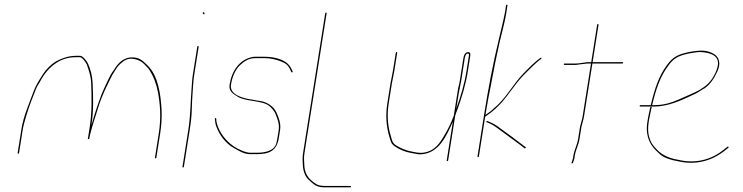

<svg xmlns="http://www.w3.org/2000/svg" viewBox="-20 -690 3179 822"><path d="M58.1 -32C60.1 -32 61.2 -33 61.5 -35L77.7 -137C79 -145 81.1 -154.3 84.1 -165L93.2 -197C100.9 -221.4 105.9 -236.1 113.7 -257C119.5 -269.5 132.3 -307.3 138.5 -319L149.4 -337C155.1 -347.8 161.9 -360 169.1 -370C198 -410 241.1 -445 303.5 -445H322.5C332.8 -445 348.4 -421.1 351.6 -414C360 -389.3 369 -365.6 370.3 -333.5C372.6 -278.2 374.3 -210.2 363.8 -144L355.9 -94L358 -95L361.9 -94L362.7 -99C363.7 -105.7 365.5 -113.5 367.9 -122.5C379 -163.8 386.4 -184.1 400.3 -229C417.9 -286 437.6 -322 460.3 -368C467 -380.1 475.5 -391.6 481.7 -402C488.9 -411.9 498.9 -420.5 508.8 -428C538.7 -450.6 582.9 -432.6 597.7 -415C604.8 -406.6 613.7 -400.1 619.8 -390.5C636.5 -364.6 649.4 -331.5 656 -296.5C665.5 -245.2 670.7 -187.7 659.8 -119L643.4 -15C643 -13 643.9 -12 645.9 -12C647.9 -12 649 -13 649.4 -15L665.8 -119C671.1 -152.5 673.3 -187.8 671.9 -217C668.2 -290.3 655.6 -366.3 613.6 -408C600.8 -420.7 585 -438.9 561.2 -443C522 -450.3 495.2 -429.8 477.1 -405L466.6 -389C451.2 -369.3 440.1 -341.4 428.1 -316.5C407.5 -273.7 385.5 -203.9 371.4 -154C381.6 -218.8 378.8 -279.6 376.5 -334.5C375.2 -366 367.3 -393.8 357 -417C353.5 -426 335.3 -451 323.4 -451H304.4C271 -451 241.6 -438.9 217.5 -426C197 -412.6 176.8 -392.9 164 -372.5C146.7 -345.1 133.5 -326.3 121.2 -292C103.4 -242.1 80.8 -194.3 71.7 -137L55.5 -35C55.2 -33 56.1 -32 58.1 -32Z M763.7 27C765.7 27 766.9 26 767.2 24L792.1 -133C793.9 -144.3 795.6 -156.5 797.3 -169.5C802.4 -207.7 800.9 -248.1 804 -284C806.4 -311.4 806.7 -339 811.2 -367.5L830.6 -490C830.9 -492 830.1 -493 828.1 -493C826.1 -493 824.9 -492 824.6 -490L805.2 -367.5C802.4 -349.7 801.4 -326.6 800.1 -310C795.4 -251.8 796.1 -196.2 786.1 -133L761.2 24C760.9 26 761.7 27 763.7 27ZM848.3 -633C849.4 -631.6 851.8 -626.5 854.7 -629.5C858 -632.9 854.2 -635.5 852.9 -637C850.6 -639.7 846 -635.7 848.3 -633Z M1232.8 -384 1228.4 -394C1225.4 -400 1221.9 -405.5 1218 -410.5C1199.9 -433.9 1157 -447 1113.8 -447H1071.8C1067.1 -447 1062.6 -446.5 1058.1 -445.5C1006.1 -433.9 972.6 -388.8 962.8 -327C958.2 -298.2 980.7 -286.7 997.7 -276C1033.7 -253.4 1106.8 -261.9 1136.9 -233C1143.1 -227 1154.8 -213.9 1158.1 -205.5C1165.3 -186.6 1177.7 -162.2 1173.1 -133L1167.7 -99C1166.4 -91 1164.9 -83.7 1163.2 -77C1154.4 -44.2 1115.4 -36 1078.7 -36H1051.7C1047.7 -36 1043.6 -36.5 1039.4 -37.5C1011.9 -44.1 984 -58.9 965.4 -75C938.7 -98.1 913.1 -132.6 906.2 -172L905.8 -182C905.2 -185.6 898.9 -185.3 899.7 -181L901.1 -171C901.4 -164.3 902.9 -157.2 905.7 -149.5C919.5 -111.5 946.2 -75.4 981.9 -56C1000.6 -45.8 1023 -30 1050.8 -30H1077.8C1132.6 -30 1164.9 -43.8 1173.7 -99L1179.1 -133C1183.8 -163.2 1171.9 -188.8 1163.9 -208C1152.3 -233 1126.4 -253 1091.9 -258L1078.2 -260C1073.1 -261.3 1067.9 -262.3 1062.7 -263C1025.3 -267.8 961.8 -282.5 968.8 -327C974.3 -361.6 987.7 -392.5 1007.6 -411C1023.1 -425.4 1043.5 -441 1070.9 -441H1113.9C1146.1 -441 1180.8 -430 1200.8 -418.5C1211.8 -412.1 1217.1 -402.4 1222.9 -391L1227.3 -381C1229.3 -378.7 1235.3 -381.1 1232.8 -384Z M1375.7 -636C1373.7 -636 1372.6 -635 1372.3 -633L1277.1 -32C1274 -12.8 1276.1 -0.8 1276.5 16C1276.8 31.1 1280.5 44.4 1285.1 56C1292.6 74.9 1308.1 85.7 1322.5 98C1333.1 107 1348.6 112 1368.3 112H1479.3C1481.3 112 1482.4 111 1482.7 109C1483 107 1482.2 106 1480.2 106H1369.2C1350.2 106 1336.6 101.8 1326.3 93C1301.1 75.5 1283.3 53.2 1282.7 14.5C1282.4 -3 1280 -12.9 1283.1 -32L1378.3 -633C1378.6 -635 1377.7 -636 1375.7 -636Z M1668.6 -389 1680.5 -464C1680.8 -466 1680 -467 1678 -467C1676 -467 1674.8 -466 1674.5 -464L1662.6 -389C1659.4 -368.5 1654.7 -351.9 1651.7 -332.5L1638.1 -247C1629.6 -193.2 1634.9 -145.1 1646.4 -106.5C1653 -84.1 1653.3 -75.6 1671 -63C1690.2 -49.9 1713.5 -39.6 1740.5 -35L1763.9 -31C1770.9 -29 1779.5 -28.7 1789.8 -30C1860.3 -38.6 1890.5 -106.2 1918.8 -169L1892.5 -3C1892.2 -1 1893 0 1895 0C1897 0 1898.2 -1 1898.5 -3L1933.5 -224L1922.9 -195C1912.9 -168.9 1903.4 -147 1888.7 -121.5C1863.1 -77.1 1843.7 -43.4 1790.7 -36C1770 -34.5 1757.9 -38.3 1743 -41C1715.4 -45.9 1695.1 -56 1674.8 -68C1658.6 -80 1659.4 -87.6 1652.8 -109C1641.1 -146.7 1635.7 -193.9 1644.1 -247L1657.7 -332.5C1660.8 -352 1665.4 -368.6 1668.6 -389ZM1955 -347 1969.7 -440C1971 -448.4 1974 -459.4 1982 -461C1990.7 -461 1987.5 -451.5 1986 -442L1977.5 -388C1967.6 -326 1952.4 -278.5 1933.6 -225L1943.6 -288C1947 -309.2 1951.8 -327.2 1955 -347ZM1983 -467C1969.9 -464.5 1965.9 -453.9 1963.7 -440L1949 -347C1947.3 -336.3 1944.2 -322.3 1941.4 -312L1937.6 -288L1923 -196L1928.9 -195C1931.8 -204.8 1935.3 -213.9 1939.5 -224C1958 -276.9 1973.7 -326.3 1983.5 -388L1992 -442C1994.2 -456 1996.5 -467 1983 -467Z M2063.5 -167 2077.5 -161C2086.2 -157 2094.3 -152.3 2101.8 -147C2134.4 -123.8 2174.7 -93.1 2207.9 -69L2225.7 -55C2228.5 -54 2233.6 -58.3 2230.5 -60L2211.7 -74C2188 -92.6 2160.2 -112.9 2135.7 -130.5C2113.3 -146.5 2104.1 -155.8 2080.3 -166L2066.2 -172C2063.9 -173.3 2059.6 -168.4 2063.5 -167ZM2150.1 -670C2148.1 -670 2147 -669 2146.6 -667L2141.9 -637C2140.8 -630.3 2138.7 -620.2 2135.6 -606.5L2126.1 -565.5C2122.9 -551.8 2119.4 -537.2 2115.6 -521.5C2091.2 -421.4 2069.8 -307.9 2052.8 -200.5L2024.2 -20C2023.9 -18 2024.7 -17 2026.7 -17C2028.7 -17 2029.9 -18 2030.2 -20L2057.3 -191H2058.3C2073.4 -202.1 2087 -211.2 2101.6 -225C2146.3 -263.6 2181.4 -328.3 2224.3 -371C2242.4 -389.1 2265.8 -412.5 2283.8 -428L2296.4 -438C2300.9 -440.7 2297.3 -444.6 2293 -442L2280.4 -432C2261.5 -416.9 2238.4 -393.6 2220.4 -375C2178.3 -332.1 2143.7 -265.5 2097.3 -229C2085.2 -216.4 2071.4 -206.8 2058.4 -198L2058.7 -200C2061.8 -220 2065.8 -243 2070.6 -269C2084.9 -337.8 2095.9 -405.6 2110.6 -471C2121.6 -527 2139.1 -581.7 2147.9 -637L2152.6 -667C2153 -669 2152.1 -670 2150.1 -670Z M2463.4 -148 2455.2 -96C2450.7 -67.9 2438.9 -49.9 2434.3 -21C2434.3 -16.3 2433 -10.7 2430.6 -4L2427 6C2426.1 8 2426.5 9.2 2428.5 9.5C2430.4 9.8 2431.9 9 2432.9 7L2436.5 -3C2438.9 -9.7 2440.2 -16 2440.5 -22C2445 -50.6 2456.7 -67.3 2461.2 -96L2469.3 -147C2473.5 -165.9 2477.7 -175 2480.4 -192L2516.2 -418H2644.2C2646.2 -418 2647.4 -419 2647.7 -421C2648 -423 2647.2 -424 2645.2 -424H2517.2L2542.5 -584C2542.8 -586 2542 -587 2540 -587C2538 -587 2536.8 -586 2536.5 -584L2511.2 -424H2495.2C2478.2 -422.3 2460.7 -418 2445.2 -418H2397.2C2395.2 -418 2394 -417 2393.7 -415C2393.4 -413 2394.3 -412 2396.3 -412H2444.3C2448.3 -412 2453 -412.7 2458.6 -414C2469.5 -415.5 2482.2 -416.8 2494.2 -418H2510.2L2474.4 -192C2471.7 -174.8 2467.7 -166.9 2463.4 -148Z M2770.7 -232 2764.9 -233C2763.8 -230.3 2763.1 -228 2762.8 -226C2755.8 -194.7 2751.7 -172.5 2750.3 -159.5C2743.8 -98.7 2767.3 -63.5 2798.7 -36C2813.8 -19.7 2835.1 -10.6 2861.6 -4C2888.8 1.3 2906.4 7 2938.9 7C2994.2 7 3040.9 -13.7 3076.3 -40L3098 -57C3101.1 -59.6 3098 -64.7 3094.8 -62L3073.1 -45C3039.3 -18.7 2993.7 1 2939.8 1C2907.7 1 2890.2 -4.8 2863.6 -10C2838.8 -16.5 2818.1 -26.2 2802.3 -40C2787.3 -54.7 2773.4 -67.2 2764.9 -87.5C2748 -127.5 2754.2 -160.5 2768.6 -225C2769.1 -227.7 2769.8 -230 2770.7 -232ZM2784.1 -234C2790.7 -234 2797 -234.3 2802.7 -235C2861 -241.7 2908.5 -266.2 2955.6 -288C2971.6 -295.4 2981.4 -304.3 2996.4 -312C3020.8 -328.4 3038.2 -355.2 3051.4 -384.5C3067.3 -419.6 3058.5 -445.2 3037.1 -458.5C3008 -476.6 2978.6 -476.1 2929 -467C2880.9 -457 2859.7 -445.1 2835.1 -411C2800.5 -364.8 2782.7 -309.7 2766 -240H2772C2788.7 -309.5 2806.4 -362.3 2840.6 -408C2863.6 -440.7 2883.7 -451 2929 -461C2953.8 -465.7 2971.6 -467.7 2982.5 -467C3025.3 -464.4 3063.9 -449.1 3051.9 -403.5C3042.1 -366.5 3019.9 -334.9 2993.2 -317L2975.3 -305C2963 -298 2942.8 -288.9 2928.8 -283C2885.4 -264.6 2842.4 -240 2785 -240H2722C2720 -240 2718.9 -239 2718.5 -237C2718.2 -235 2719.1 -234 2721.1 -234Z"/></svg>

Font: Proton
Style: HlIt
Weight: 500
Version: Version 1.017